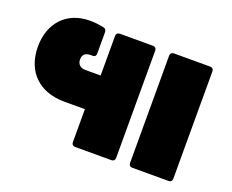

<svg xmlns="http://www.w3.org/2000/svg" viewBox="-101 -768 1128 934"><g transform="rotate(20 463.5 -301.0)"><path d="M377 -592C366 -592 359 -585 359 -574V-369H279C254 -369 238 -384 238 -409C238 -432 251 -446 279 -446H291C301 -446 307 -452 307 -463V-574C307 -584 302 -592 292 -594C268 -599 245 -602 220 -602C100 -602 24 -520 24 -397C24 -269 106 -189 236 -189H343V-18C343 -7 350 0 361 0H549C560 0 567 -7 567 -18V-574C567 -585 560 -592 549 -592ZM657 -592C646 -592 639 -585 639 -574V-18C639 -7 646 0 657 0H845C856 0 863 -7 863 -18V-574C863 -585 856 -592 845 -592Z"/></g></svg>

Font: LINE Seed Sans TH Heavy
Style: Regular
Weight: 900
Designer: Dalton Maag Ltd | Thai characters by Cadson Demak Co.,Ltd.
Foundry: Dalton Maag Ltd
Version: Version 1.003